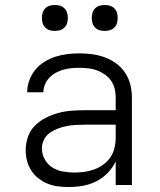

<svg xmlns="http://www.w3.org/2000/svg" viewBox="-20 -742 640 770"><path d="M256 8Q235 8 213.5 5.5Q192 3 172 -5Q152 -13 134.5 -26.5Q117 -40 105.5 -58Q94 -76 88.5 -97Q83 -118 83 -140Q83 -167 92 -193Q101 -219 120 -238Q139 -257 163.5 -269.5Q188 -282 214 -289Q240 -296 267 -298Q294 -300 321 -300H444V-352Q444 -370 439.5 -387.5Q435 -405 425 -419Q415 -433 400 -443.5Q385 -454 368.5 -460Q352 -466 334 -468Q316 -470 298 -470Q282 -470 266 -468.5Q250 -467 234 -462.5Q218 -458 203.5 -450Q189 -442 178 -430.5Q167 -419 160.5 -403.5Q154 -388 154 -372H89Q89 -372 89 -372Q89 -372 89 -372Q89 -396 97.5 -419.5Q106 -443 121.5 -462Q137 -481 158 -494Q179 -507 202 -514.5Q225 -522 249.5 -525Q274 -528 298 -528Q324 -528 350 -524.5Q376 -521 400.5 -512Q425 -503 446 -487.5Q467 -472 481.5 -450.5Q496 -429 502.5 -403.5Q509 -378 509 -352V0H444V-95Q432 -69 412 -48.5Q392 -28 366.5 -15Q341 -2 313 3Q285 8 256 8ZM279 -50Q300 -50 320 -53Q340 -56 359 -63Q378 -70 395 -82.5Q412 -95 423 -111.5Q434 -128 439 -148.5Q444 -169 444 -189V-242H321Q302 -242 284 -241Q266 -240 248 -236.5Q230 -233 212.5 -226.5Q195 -220 180 -209.5Q165 -199 156.5 -182Q148 -165 148 -147Q148 -124 159.5 -103Q171 -82 190.5 -70Q210 -58 233 -54Q256 -50 279 -50ZM400 -618Q389 -618 379 -621Q369 -624 361.5 -631.5Q354 -639 351 -649Q348 -659 348 -670Q348 -681 351 -691Q354 -701 361.5 -708.5Q369 -716 379 -719Q389 -722 400 -722Q411 -722 421 -719Q431 -716 438.5 -708.5Q446 -701 449 -691Q452 -681 452 -670Q452 -659 449 -649Q446 -639 438.5 -631.5Q431 -624 421 -621Q411 -618 400 -618ZM200 -618Q189 -618 179 -621Q169 -624 161.5 -631.5Q154 -639 151 -649Q148 -659 148 -670Q148 -681 151 -691Q154 -701 161.5 -708.5Q169 -716 179 -719Q189 -722 200 -722Q211 -722 221 -719Q231 -716 238.5 -708.5Q246 -701 249 -691Q252 -681 252 -670Q252 -659 249 -649Q246 -639 238.5 -631.5Q231 -624 221 -621Q211 -618 200 -618Z"/></svg>

Font: Iosevka Custom Light Extended
Style: Regular
Weight: 300
Width: 7
Monospace: yes
Designer: Belleve Invis
Foundry: Belleve Invis
Version: Version 11.2.4; ttfautohint (v1.8.4)